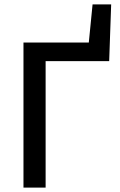

<svg xmlns="http://www.w3.org/2000/svg" viewBox="-20 -847 544 867"><path d="M86 0V-655H381L398 -827H482L473 -571H186V0Z"/></svg>

Font: UmiuVSE Medium
Style: Regular
Weight: 500
Designer: Paul D. Hunt
Foundry: Adobe
Version: Version 3.046;September 5, 2023;FontCreator 14.0.0.2901 64-b